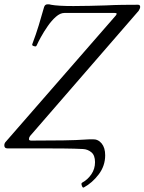

<svg xmlns="http://www.w3.org/2000/svg" viewBox="-41 -687 669 889"><path d="M347 181Q342 184 338 173Q334 162 339 159Q365 145 382 120Q399 95 399 64Q399 32 382 18Q365 4 343 3Q306 1 252 0.5Q198 0 141 0H-7Q-21 0 -21 -14Q-21 -24 -14 -31L495 -615Q499 -619 499 -624Q499 -627 490 -627H257Q238 -627 218 -609.5Q198 -592 180 -566Q162 -540 148.5 -515.5Q135 -491 129 -477Q127 -472 122 -472Q120 -472 114 -474Q108 -476 108 -480Q108 -482 109 -484Q126 -529 138.5 -570Q151 -611 163 -654Q167 -667 179 -667Q180 -667 184.5 -667Q189 -667 195 -665Q227 -659 299 -659Q333 -659 375.5 -660Q418 -661 450 -662Q487 -664 525.5 -664.5Q564 -665 598 -665Q608 -665 608 -655Q608 -648 601 -637L98 -57Q93 -50 93 -43Q93 -36 104 -36Q187 -36 251.5 -37Q316 -38 356 -41Q364 -42 375.5 -42Q387 -42 388 -42Q413 -43 429.5 -23Q446 -3 446 32Q446 81 416 120.5Q386 160 347 181Z"/></svg>

Font: Junicode Two Beta Condensed
Style: Italic
Weight: 400
Width: 3
Italic angle: -9°
Version: Version 1.053; ttfautohint (v1.8.4)